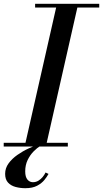

<svg xmlns="http://www.w3.org/2000/svg" viewBox="-60 -770 542 1009"><path d="M69.5 0 239.5 -750H351L181 0ZM-40.5 0V-19.5H296.5V0ZM124.5 -730.5V-750H461.5V-730.5ZM73 219Q46.5 219 22 212.5Q-2.5 206 -17.8 189.5Q-33 173 -33 143.5Q-33 113.5 -14.8 88.5Q3.5 63.5 31.8 43.8Q60 24 91 9.8Q122 -4.5 147.5 -12.5L153 -4Q135.5 6.5 116.8 25.5Q98 44.5 85.2 71Q72.5 97.5 72.5 130.5Q72.5 159.5 84 173.5Q95.5 187.5 113 187.5Q129 187.5 142 179.5Q155 171.5 164.5 159.8Q174 148 179.5 136.5L195 144Q187.5 158 173.5 175.5Q159.5 193 135.2 206Q111 219 73 219Z"/></svg>

Font: Bodoni Moda 11pt Medium
Style: Italic
Weight: 500
Italic angle: -13°
Designer: Owen Earl
Foundry: indestructible type
Version: Version 2.004